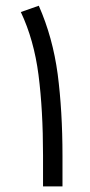

<svg xmlns="http://www.w3.org/2000/svg" viewBox="-20 -664 321 684"><path d="M202.6 -109.4C202.6 -215.8 196.8 -312.5 185.5 -399.9C173.8 -487.3 151.4 -568.4 118.2 -643.6L54.2 -621.1C85.4 -555.2 106.4 -480.5 117.2 -397C127.9 -313.5 133.3 -218.3 133.3 -110.8V0H202.6Z"/></svg>

Font: Vazirmatn Light
Style: Regular
Weight: 300
Designer: Saber Rastikerdar
Foundry: Saber Rastikerdar
Version: Version 33.003